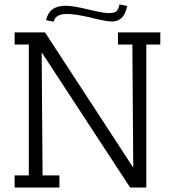

<svg xmlns="http://www.w3.org/2000/svg" viewBox="-20 -846 789 866"><path d="M46 -645V-700H183L581 -90L577 -645H512V-700H703V-645H640V0H567L168 -610L172 -55H248V0H46V-55H110V-645ZM276 -820Q310 -820 377.5 -803.5Q445 -787 471 -787Q497 -787 506 -796Q515 -805 519 -826L554 -819Q545 -780 528 -764.5Q511 -749 484.5 -749Q458 -749 384 -768Q318 -783 282 -783Q229 -783 222 -748L188 -755Q201 -820 276 -820Z"/></svg>

Font: Antic Slab
Style: Regular
Weight: 400
Designer: Santiago Orozco
Foundry: Santiago Orozco
Version: Version 001.001